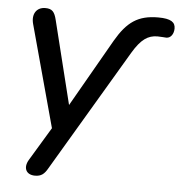

<svg xmlns="http://www.w3.org/2000/svg" viewBox="-50 -545 735 780"><g transform="rotate(5 317.0 -155.0)"><path d="M121 187C146 187 159 177 173 152L467 -344C501 -401 529 -420 568 -420C581 -420 599 -418 604 -418C622 -418 634 -436 634 -458C634 -483 617 -497 564 -497C482 -497 438 -466 392 -387L234 -111L150 -450C142 -483 132 -495 104 -495C68 -495 49 -466 60 -426L173 -11L91 125C71 158 84 187 121 187Z"/></g></svg>

Font: SN Pro Medium
Style: Italic
Weight: 400
Italic angle: -9°
Designer: Tobias Whetton
Foundry: Supernotes
Version: Version 1.001;Glyphs 3.2 (3249)